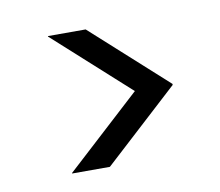

<svg xmlns="http://www.w3.org/2000/svg" viewBox="-44 -514 419 366"><g transform="rotate(-10 165.5 -331.0)"><path d="M69 -198V-199L214 -332H287V-331L142 -198ZM214 -332 69 -463V-464H142L287 -333V-332Z"/></g></svg>

Font: Foldit Light
Style: Regular
Weight: 300
Version: Version 1.003